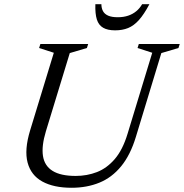

<svg xmlns="http://www.w3.org/2000/svg" viewBox="-20 -878 870 908"><path d="M197 -257Q176 -187.5 183.2 -140.5Q190.5 -93.5 228.8 -69.8Q267 -46 338 -46Q391.5 -46 438.5 -64.2Q485.5 -82.5 522.8 -125.8Q560 -169 583 -244.5L700 -628.5L630.5 -651L636.5 -670H830L824 -651L743 -627L623 -232Q597 -145.5 553.2 -92Q509.5 -38.5 450.2 -14.2Q391 10 318.5 10Q234 10 180.2 -19.5Q126.5 -49 110.5 -109.2Q94.5 -169.5 122.5 -261.5L234.5 -628.5L165 -651L171 -670H397L391 -651L310 -627ZM537 -796.5Q564 -796.5 585.8 -803.8Q607.5 -811 624.2 -824.8Q641 -838.5 652 -858H686.5Q661 -810 637 -783.2Q613 -756.5 586 -745.5Q559 -734.5 524.5 -734.5Q489 -734.5 467.8 -746.8Q446.5 -759 438 -786Q429.5 -813 431 -858H459.5Q459.5 -839.5 467 -825.5Q474.5 -811.5 491.5 -804Q508.5 -796.5 537 -796.5Z"/></svg>

Font: Newsreader 18pt
Style: Italic
Weight: 400
Italic angle: -17°
Version: Version 1.003